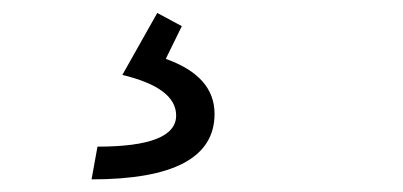

<svg xmlns="http://www.w3.org/2000/svg" viewBox="-20 -44 626 298"><path d="M122.1 234.4 131.3 183.6Q253.4 183.6 253.4 135.3Q253.4 92.3 169.9 72.3L224.1 -23.9L262.2 -3.4L237.3 47.4Q313 74.2 313 132.8Q313 234.4 122.1 234.4Z"/></svg>

Font: Cascadia Code PL Light
Style: Italic
Weight: 300
Italic angle: -10°
Monospace: yes
Designer: Aaron Bell
Foundry: Saja Typeworks
Version: Version 2404.023; ttfautohint (v1.8.4)